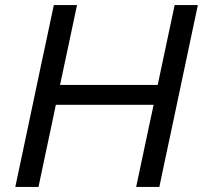

<svg xmlns="http://www.w3.org/2000/svg" viewBox="-20 -733 796 753"><path d="M40 0Q52.5 -59 64.2 -114Q76 -169 90 -236L140 -473Q154.5 -541 166.5 -597Q178.5 -653 191 -713H282Q269.5 -653.5 257.5 -597.2Q245.5 -541 231 -472.5L215.5 -400H598.5L614 -473Q628.5 -541 640.5 -597.8Q652.5 -654.5 665 -713H756Q743.5 -654.5 731.5 -597.8Q719.5 -541 705 -472.5L655 -236Q640.5 -169 629 -114.2Q617.5 -59.5 605 0H514Q526.5 -59 538.2 -114Q550 -169 564 -236L582.5 -322H199L181 -236Q166.5 -169 155 -114Q143.5 -59 131 0Z"/></svg>

Font: Commissioner
Style: Italic
Weight: 400
Italic angle: -12°
Designer: Kostas Bartsokas
Foundry: Kostas Bartsokas
Version: Version 1.000; ttfautohint (v1.8.3)